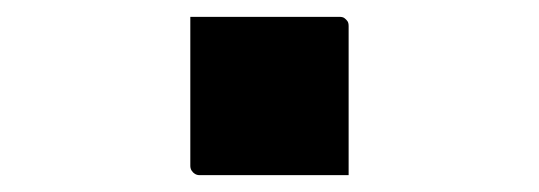

<svg xmlns="http://www.w3.org/2000/svg" viewBox="-20 -435 640 228"><path d="M394 -227Q366 -227 336 -227Q306 -227 276 -227Q246 -227 217 -227Q214 -227 211.5 -228.5Q209 -230 207.5 -232.5Q206 -235 206 -238V-415Q235 -415 265 -415Q295 -415 325 -415Q355 -415 383 -415Q387 -415 389 -413.5Q391 -412 392.5 -410Q394 -408 394 -404Z"/></svg>

Font: RecMonoLinear Nerd Font Mono
Style: Bold
Weight: 700
Monospace: yes
Version: Version 1.085; ttfautohint (v1.8.4.7-5d5b);Nerd Fonts 3.2.1